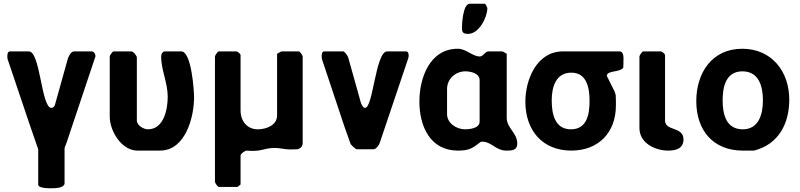

<svg xmlns="http://www.w3.org/2000/svg" viewBox="-20 -793 4251 1020"><path d="M183 0V187C183 210 250 207 256 207C270 207 323 207 323 180V-7L333 -33L487 -493V-497C487 -507 478 -520 467 -520H373C356 -520 343 -490 340 -480L273 -240C271 -230 264 -220 253 -220C199 -220 195 -520 133 -520H33C19 -520 19 -501 19 -493C19 -490 20 -481 20 -480C75 -320 127 -159 183 0Z M766 -106C744 -106 707 -126 707 -153V-487C707 -497 689 -520 677 -520H583C578 -520 563 -499 563 -493V-173C563 -98 625 7 710 7H830C967 7 1011 -174 1011 -276C1011 -308 998 -520 943 -520H857C843 -520 836 -505 836 -493C836 -423 871 -352 871 -279C871 -214 851 -106 766 -106Z M1452 -507V-180C1452 -126 1392 -106 1350 -106C1293 -106 1258 -149 1258 -207V-500C1258 -507 1242 -520 1235 -520H1142C1137 -520 1122 -499 1122 -493V173C1122 179 1137 200 1142 200H1242L1258 187V33C1258 23 1281 9 1288 7C1373 15 1377 -7 1441 -7C1469 -7 1493 1 1522 1C1528 1 1556 0 1562 0C1577 -5 1588 -16 1588 -33V-493C1588 -499 1573 -520 1568 -520H1475C1471 -518 1455 -510 1452 -507Z M1843 -27C1846 -24 1866 0 1877 0H1963C1978 0 1993 -21 1997 -33L2150 -487C2150 -487 2151 -495 2151 -497C2151 -505 2150 -520 2137 -520H2037C1974 -520 1962 -209 1917 -220C1900 -224 1891 -270 1890 -273C1881 -305 1839 -455 1830 -487C1828 -496 1811 -520 1803 -520H1703C1689 -520 1689 -501 1689 -493C1689 -491 1690 -482 1690 -480L1810 -120C1815 -106 1838 -41 1843 -27Z M2648 -520H2575C2557 -520 2548 -493 2529 -493C2490 -493 2457 -534 2412 -534C2263 -534 2208 -379 2208 -253C2208 -122 2266 7 2412 7C2471 7 2487 -3 2535 -40H2545C2589 -40 2616 7 2669 7C2697 7 2728 7 2728 -30C2728 -88 2672 -112 2672 -167V-507C2669 -509 2652 -520 2648 -520ZM2452 -414C2478 -414 2528 -405 2528 -367V-147C2528 -110 2471 -106 2450 -106C2407 -106 2355 -137 2355 -187V-320C2355 -375 2401 -414 2452 -414ZM2555 -773H2475C2439 -773 2434 -662 2434 -645C2434 -620 2442 -613 2467 -613C2524 -613 2569 -700 2569 -750C2569 -751 2561 -773 2555 -773Z M2771 -253C2771 -101 2861 7 3015 7C3159 7 3252 -88 3252 -233C3252 -241 3252 -279 3251 -287C3251 -290 3246 -304 3245 -307L3205 -387C3205 -387 3204 -389 3204 -390C3204 -420 3271 -407 3291 -433C3292 -438 3292 -462 3292 -467C3292 -479 3297 -520 3271 -520H2971C2830 -520 2771 -368 2771 -253ZM2911 -260C2911 -329 2932 -407 3015 -407C3099 -407 3112 -323 3112 -257C3112 -187 3099 -106 3013 -106C2927 -106 2911 -189 2911 -260Z M3611 -53C3611 -122 3513 -95 3513 -153V-500C3513 -507 3497 -520 3490 -520H3397C3392 -520 3377 -499 3377 -493V-113C3377 -32 3461 7 3530 7C3574 7 3611 -5 3611 -53Z M3679 -256C3679 -101 3768 7 3926 7H3986C4118 -27 4173 -138 4173 -264C4173 -413 4080 -534 3923 -534C3761 -534 3679 -404 3679 -256ZM3819 -260C3819 -333 3837 -414 3924 -414C4011 -414 4033 -335 4033 -260C4033 -188 4012 -106 3926 -106C3838 -106 3819 -185 3819 -260Z"/></svg>

Font: Asimov Print
Style: C
Weight: 500
Designer: Google
Version: Version 2.000980: 2014